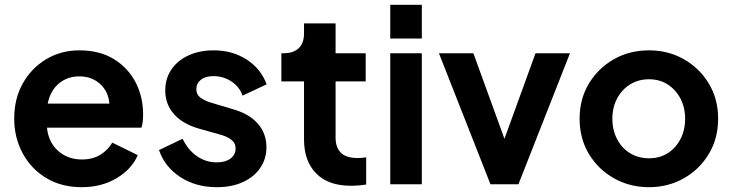

<svg xmlns="http://www.w3.org/2000/svg" viewBox="-20 -765 3039 797"><path d="M319 12Q402 12 464.5 -25.5Q527 -63 552 -121L446 -173Q428 -142 396.5 -122.5Q365 -103 320 -103Q261 -103 221 -139Q181 -175 175 -235H567Q571 -246 572.5 -260.5Q574 -275 574 -290Q574 -363 543 -423Q512 -483 453 -519.5Q394 -556 309 -556Q233 -556 171.5 -519Q110 -482 74.5 -418.5Q39 -355 39 -273Q39 -194 74 -129Q109 -64 172 -26Q235 12 319 12ZM309 -448Q361 -448 395.5 -416.5Q430 -385 434 -335H178Q189 -389 224.5 -418.5Q260 -448 309 -448Z M880 12Q942 12 988 -9Q1034 -30 1060 -67.5Q1086 -105 1086 -154Q1086 -211 1050 -252Q1014 -293 946 -312L859 -338Q831 -346 813 -359Q795 -372 795 -395Q795 -419 814 -434Q833 -449 866 -449Q907 -449 940.5 -427Q974 -405 987 -368L1087 -415Q1062 -481 1003 -518.5Q944 -556 867 -556Q808 -556 762.5 -535Q717 -514 691.5 -476.5Q666 -439 666 -389Q666 -333 701.5 -292Q737 -251 806 -231L895 -206Q921 -199 939.5 -185.5Q958 -172 958 -149Q958 -122 936.5 -106.5Q915 -91 880 -91Q834 -91 797 -117Q760 -143 738 -189L640 -142Q664 -72 728.5 -30Q793 12 880 12Z M1435 6Q1468 6 1500 1V-112Q1481 -109 1465 -109Q1417 -109 1395 -131Q1373 -153 1373 -194V-427H1498V-544H1373V-668H1242V-626Q1242 -586 1220 -565Q1198 -544 1158 -544H1148V-427H1242V-187Q1242 -96 1292.5 -45Q1343 6 1435 6Z M1600 -605H1731V-745H1600ZM1600 0H1731V-544H1600Z M2016 0H2132L2346 -544H2203L2074 -189L1945 -544H1802Z M2674 12Q2753 12 2818 -24.5Q2883 -61 2922 -125.5Q2961 -190 2961 -272Q2961 -354 2922.5 -418Q2884 -482 2819 -519Q2754 -556 2674 -556Q2593 -556 2528 -519Q2463 -482 2424.5 -418Q2386 -354 2386 -272Q2386 -190 2424.5 -126Q2463 -62 2528.5 -25Q2594 12 2674 12ZM2674 -108Q2630 -108 2595.5 -129Q2561 -150 2541.5 -187.5Q2522 -225 2522 -272Q2522 -319 2541.5 -356Q2561 -393 2595.5 -414.5Q2630 -436 2674 -436Q2718 -436 2751.5 -414.5Q2785 -393 2804.5 -356Q2824 -319 2824 -272Q2824 -225 2804.5 -187.5Q2785 -150 2751.5 -129Q2718 -108 2674 -108Z"/></svg>

Font: Plus Jakarta Sans
Style: Bold
Weight: 700
Designer: Gumpita Rahayu
Foundry: Tokotype
Version: Version 2.004; ttfautohint (v1.8.3)